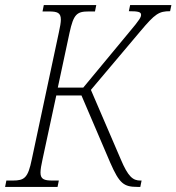

<svg xmlns="http://www.w3.org/2000/svg" viewBox="-42 -734 693 754"><path d="M-22 0H184L189 -25H164C132 -25 117 -30 117 -56C117 -68 120 -86 125 -108L179 -359H278L391 -95C427 -13 444 0 498 0H509L514 -25H509C480 -25 461 -40 432 -109L315 -381L509 -611C567 -680 582 -690 626 -690L631 -714H469L464 -690C501 -690 512 -687 512 -676C512 -667 508 -658 464 -606L285 -390H185L231 -605C247 -679 260 -689 307 -689H331L336 -714H130L125 -689H150C183 -689 197 -684 197 -657C197 -645 194 -629 189 -606L83 -109C68 -35 54 -25 8 -25H-17Z"/></svg>

Font: Noto Serif Condensed ExtraLight
Style: Italic
Weight: 200
Width: 3
Italic angle: -12°
Designer: Monotype Design Team
Foundry: Monotype Imaging Inc.
Version: Version 2.013